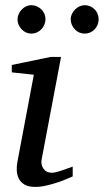

<svg xmlns="http://www.w3.org/2000/svg" viewBox="-20 -716 404 748"><path d="M263.2 -28.8Q257.3 -26.4 241.7 -19.5Q226.1 -12.7 205.1 -5.6Q184.1 1.5 160.9 6.8Q137.7 12.2 117.2 12.2Q91.3 12.2 76.2 3.4Q61 -5.4 53.7 -19.5Q46.4 -33.7 45.4 -51.3Q44.4 -68.8 47.9 -85.9L111.8 -424.8L25.9 -434.1V-462.9L176.8 -494.1H217.8L142.1 -94.2Q140.1 -84 142.3 -74.7Q144.5 -65.4 149.7 -58.3Q154.8 -51.3 162.8 -47.1Q170.9 -43 181.2 -43Q189.9 -43 201.9 -46.1Q213.9 -49.3 225.8 -53.5Q237.8 -57.6 248 -61.5Q258.3 -65.4 263.2 -66.9ZM157.2 -641.1Q157.2 -629.9 152.8 -619.6Q148.4 -609.4 140.9 -601.6Q133.3 -593.8 123.3 -589.4Q113.3 -585 102.1 -585Q91.3 -585 81.5 -589.4Q71.8 -593.8 64.5 -601.6Q57.1 -609.4 52.7 -619.1Q48.3 -628.9 48.3 -640.1Q48.3 -650.9 52.7 -660.9Q57.1 -670.9 64.5 -678.7Q71.8 -686.5 81.5 -691.2Q91.3 -695.8 102.1 -695.8Q113.3 -695.8 123.3 -691.4Q133.3 -687 140.9 -679.7Q148.4 -672.4 152.8 -662.4Q157.2 -652.3 157.2 -641.1ZM364.3 -641.1Q364.3 -629.9 360.1 -619.6Q356 -609.4 348.6 -601.6Q341.3 -593.8 331.3 -589.4Q321.3 -585 310.1 -585Q298.8 -585 288.8 -589.4Q278.8 -593.8 271.5 -601.6Q264.2 -609.4 259.8 -619.6Q255.4 -629.9 255.4 -641.1Q255.4 -651.4 260 -661.4Q264.6 -671.4 272.2 -679Q279.8 -686.5 289.8 -691.2Q299.8 -695.8 310.1 -695.8Q321.3 -695.8 331.3 -691.4Q341.3 -687 348.6 -679.7Q356 -672.4 360.1 -662.4Q364.3 -652.3 364.3 -641.1Z"/></svg>

Font: Charis SIL APac
Style: Italic
Weight: 400
Italic angle: -11°
Foundry: SIL International
Version: Version 5.000